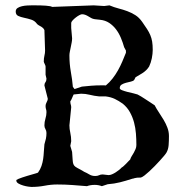

<svg xmlns="http://www.w3.org/2000/svg" viewBox="-20 -701 700 728"><path d="M42 -16.1V-18.6Q43.5 -20 49.8 -22.7Q56.2 -25.4 64.9 -28.3Q73.7 -31.2 83.5 -34.2Q93.3 -37.1 102.1 -39.6Q110.8 -42 116.9 -43.9Q123 -45.9 124 -46.4Q132.8 -58.6 137.2 -71.5Q141.6 -84.5 143.6 -97.9Q145.5 -111.3 146.2 -125.2Q147 -139.2 148.4 -153.8Q151.9 -165 154.1 -175.3Q156.2 -185.5 156.2 -196.8Q156.2 -205.1 152.3 -211.4Q148.4 -217.8 148.4 -225.6Q148.4 -238.3 152.3 -251.2Q156.2 -264.2 156.2 -275.4Q156.2 -279.3 155.8 -282Q155.3 -284.7 154.5 -287.1Q153.8 -289.6 153.3 -292Q152.8 -294.4 152.8 -298.3Q152.8 -303.2 154.1 -306.9Q155.3 -310.5 157 -313.7Q158.7 -316.9 159.9 -320.1Q161.1 -323.2 161.1 -327.1L148.4 -377Q148.4 -384.3 152.3 -389.4Q156.2 -394.5 156.2 -402.8L152.8 -417.5V-448.7Q152.8 -450.2 151.9 -452.9Q150.9 -455.6 149.4 -458.5Q147.9 -461.4 147 -463.9Q146 -466.3 146 -467.3Q146 -480 148.4 -489.7Q150.9 -499.5 150.9 -509.3L148.4 -586.9Q146 -591.8 143.1 -594.7Q140.1 -597.7 136.7 -599.6Q133.3 -601.6 129.2 -603.8Q125 -606 120.6 -609.9Q112.3 -622.1 98.6 -626.5Q85 -630.9 71.8 -633.5Q58.6 -636.2 49.1 -640.6Q39.6 -645 39.6 -657.2Q39.6 -666 46.6 -670.7Q53.7 -675.3 63.5 -677.5Q73.2 -679.7 83 -680.2Q92.8 -680.7 98.6 -680.7H116.2Q125 -680.7 135.3 -680.4Q145.5 -680.2 154.5 -679.4Q163.6 -678.7 169.9 -677.5Q176.3 -676.3 177.2 -674.8L335 -680.7L375 -678.2L395 -680.7Q412.6 -673.3 429.7 -668.9Q446.8 -664.6 462.6 -658.7Q478.5 -652.8 492.9 -643.8Q507.3 -634.8 519 -618.2Q529.8 -602.5 537.4 -591.1Q544.9 -579.6 549.8 -568.1Q554.7 -556.6 556.9 -543.5Q559.1 -530.3 559.1 -511.7Q559.1 -497.6 555.7 -480.2Q552.2 -462.9 545.4 -448.7Q540 -440.4 534.4 -435.1Q528.8 -429.7 522.5 -425.3Q516.1 -420.9 509 -417Q502 -413.1 494.1 -408.2L488.8 -397.9Q485.4 -393.6 476.3 -391.6Q467.3 -389.6 458 -387.2Q448.7 -384.8 441.4 -380.4Q434.1 -376 434.1 -366.7Q434.1 -362.3 442.9 -358.9Q451.7 -355.5 463.1 -352.5Q474.6 -349.6 485.6 -347.2Q496.6 -344.7 501.5 -342.8Q515.6 -335.4 526.6 -327.9Q537.6 -320.3 550.3 -312.5L566.4 -301.8Q573.2 -288.6 582.5 -274.9Q591.8 -261.2 600.3 -246.8Q608.9 -232.4 614.7 -217Q620.6 -201.7 620.6 -185.1Q620.6 -167 619.4 -150.9Q618.2 -134.8 611.3 -122.6Q608.9 -118.2 602.1 -110.1Q595.2 -102.1 586.2 -92Q577.1 -82 566.7 -71.3Q556.2 -60.5 546.4 -51.5Q536.6 -42.5 528.1 -35.9Q519.5 -29.3 514.2 -27.8Q497.1 -27.8 490.7 -25.6Q484.4 -23.4 481.9 -23.4Q456.1 -15.1 435.1 -9.8Q414.1 -4.4 388.2 -2.4L366.2 4.9Q353 0 339.4 0Q322.8 0 309.6 4.9Q281.2 2.4 253.9 0.5Q226.6 -1.5 196.8 -1.5Q173.3 -1.5 149.2 3.2Q125 7.8 98.6 7.8Q96.2 7.8 87.2 6.6Q78.1 5.4 68.1 2.4Q58.1 -0.5 50 -5.1Q42 -9.8 42 -16.1ZM246.6 -147.9 253.4 -125Q254.9 -106 255.4 -95.5Q255.9 -85 258.1 -78.9Q260.3 -72.8 266.1 -68.6Q272 -64.5 284.7 -58.1Q289.6 -55.7 292.5 -53.7Q295.4 -51.8 298.8 -49.8Q309.1 -45.4 318.6 -39.6Q328.1 -33.7 340.8 -33.7Q350.1 -33.7 355.7 -36.6Q361.3 -39.6 369.1 -39.6L391.6 -37.1Q397.5 -37.1 404.5 -40Q411.6 -43 418.5 -47.4Q425.3 -51.8 431.4 -56.6Q437.5 -61.5 441.4 -65.9Q443.8 -66.9 448.5 -71Q453.1 -75.2 458 -80.1Q462.9 -85 467 -89.6Q471.2 -94.2 473.6 -96.2Q475.6 -103 479.7 -109.4Q483.9 -115.7 487.5 -122.3Q491.2 -128.9 494.1 -136Q497.1 -143.1 497.1 -151.4Q497.1 -172.9 495.4 -194.6Q493.7 -216.3 488.3 -236.6Q482.9 -256.8 472.9 -275.1Q462.9 -293.5 445.8 -307.6Q430.2 -318.8 415.3 -325.9Q400.4 -333 381.3 -335.4H356.4Q336.4 -337.4 320.3 -341.6Q304.2 -345.7 287.6 -345.7L259.3 -342.8Q258.3 -340.8 256.6 -337.2Q254.9 -333.5 253.2 -329.3Q251.5 -325.2 249.8 -321.8Q248 -318.4 246.6 -316.9Q246.6 -309.1 248.3 -304.4Q250 -299.8 250 -293.9L243.2 -225.6Q243.2 -212.4 246.6 -197.3Q250 -182.1 250 -165.5ZM256.3 -371.6 262.7 -363.3 290.5 -372.6Q307.6 -374.5 326.4 -376Q345.2 -377.4 362.8 -377.4Q372.1 -377.4 375.5 -377.4Q378.9 -377.4 381.3 -377Q395.5 -388.7 407 -403.6Q418.5 -418.5 427.5 -434.6Q436.5 -450.7 443.8 -467.8Q451.2 -484.9 457.5 -501V-509.3L450.7 -522Q445.8 -539.6 438.5 -557.1Q431.2 -574.7 420.2 -589.4Q409.2 -604 394.3 -614Q379.4 -624 359.4 -626Q358.4 -626 355.2 -626.5Q352.1 -627 348.6 -627.2Q345.2 -627.4 342.3 -627.9Q339.4 -628.4 338.4 -628.4Q332 -629.4 326.4 -632.3Q320.8 -635.3 315.4 -638.7Q310.1 -642.1 304 -644.5Q297.9 -647 291 -647Q287.6 -647 281 -643.6Q274.4 -640.1 267.8 -635Q261.2 -629.9 256.1 -624.5Q251 -619.1 250 -614.7V-594.7L253.4 -555.7Q253.4 -547.9 251.7 -539.3Q250 -530.8 248.3 -522.2Q246.6 -513.7 244.9 -505.6Q243.2 -497.6 243.2 -490.7Q243.2 -459 248.5 -429.2Q253.9 -399.4 256.3 -371.6Z"/></svg>

Font: IM FELL English SC
Style: Regular
Weight: 400
Designer: Igino Marini
Foundry: Igino Marini
Version: 3.00